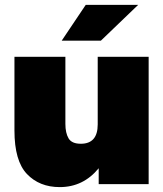

<svg xmlns="http://www.w3.org/2000/svg" viewBox="-20 -752 665 784"><path d="M310 -165Q379 -165 379 -244V-520H587V0H383V-65Q320 12 224 12Q141 12 90 -41.5Q39 -95 39 -219V-520H247V-246Q247 -209 260 -187Q273 -165 310 -165ZM330 -732H544L392 -586H232Z"/></svg>

Font: Aspekta 1000
Style: Regular
Weight: 1000
Designer: Ivo Dolenc
Version: Version 2.000